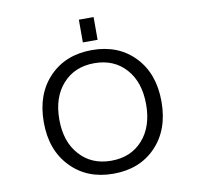

<svg xmlns="http://www.w3.org/2000/svg" viewBox="-98 -1039 1196 1153"><g transform="rotate(-10 500.0 -462.5)"><path d="M310.5 -148.4Q382.8 -67.4 502.4 -67.4Q622.1 -67.4 694.3 -147.9Q766.6 -228.5 766.6 -364.7Q766.6 -501 694.3 -581.5Q622.1 -662.1 502.4 -662.1Q382.8 -662.1 310.1 -581.5Q237.3 -501 237.3 -364.7Q237.3 -228.5 310.5 -148.4ZM242.2 -91.8Q142.6 -194.3 142.6 -365.2Q142.6 -536.1 241.7 -639.2Q340.8 -742.2 502 -742.2Q663.1 -742.2 761.7 -639.2Q860.4 -536.1 860.4 -365.2Q860.4 -194.3 761.7 -91.3Q663.1 11.7 502 11.7Q340.8 11.7 242.2 -91.8ZM457 -796.9V-935.5H546.9V-796.9Z"/></g></svg>

Font: Gen Shin Gothic Monospace Regular
Style: Regular
Weight: 400
Designer: [Source Han Sans]
Ryoko NISHIZUKA  (kana & ideographs); Paul D. Hunt (Latin, Greek & Cyrillic); Wenlong ZHANG  (bopomofo
Version: Version 1.002.20150607